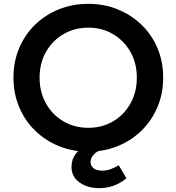

<svg xmlns="http://www.w3.org/2000/svg" viewBox="-20 -777 918 999"><path d="M439 12Q522 12 593 -17Q664 -46 717 -98Q770 -150 799.5 -220.5Q829 -291 829 -373Q829 -456 799.5 -526Q770 -596 717 -647.5Q664 -699 593 -728Q522 -757 439 -757Q356 -757 285 -728Q214 -699 161.5 -647.5Q109 -596 79.5 -526Q50 -456 50 -373Q50 -291 79.5 -220.5Q109 -150 162 -98Q215 -46 286 -17Q357 12 439 12ZM439 -112Q367 -112 309.5 -146Q252 -180 219 -239Q186 -298 186 -373Q186 -448 219 -506.5Q252 -565 309.5 -599Q367 -633 439 -633Q512 -633 569 -599Q626 -565 659 -506.5Q692 -448 692 -373Q692 -298 659 -239Q626 -180 569 -146Q512 -112 439 -112ZM498 202Q531 202 566 191Q601 180 638 151L598 83Q578 95 556 103Q534 111 511 111Q482 111 466.5 98Q451 85 451 65Q451 44 471.5 23.5Q492 3 547 -12V-45H507Q464 -40 428.5 -21.5Q393 -3 372.5 25.5Q352 54 352 91Q352 143 394 172.5Q436 202 498 202Z"/></svg>

Font: Plus Jakarta Sans
Style: Bold
Weight: 700
Designer: Gumpita Rahayu
Foundry: Tokotype
Version: Version 2.004; ttfautohint (v1.8.3)